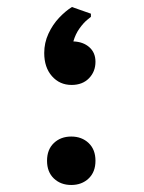

<svg xmlns="http://www.w3.org/2000/svg" viewBox="-20 -522 409 547"><path d="M184 -280Q150 -280 128 -305Q106 -330 106 -371Q106 -400 118 -426Q130 -452 148.5 -471.5Q167 -491 185 -502L239 -483V-474Q239 -474 228.5 -465.5Q218 -457 206.5 -441Q195 -425 189 -404Q217 -403 234.5 -387.5Q252 -372 252 -346Q252 -318 233.5 -299Q215 -280 184 -280ZM114 -64Q114 -96 133.5 -114.5Q153 -133 183 -133Q213 -133 232.5 -114.5Q252 -96 252 -64Q252 -32 232.5 -13.5Q213 5 183 5Q153 5 133.5 -13.5Q114 -32 114 -64Z"/></svg>

Font: Kufam Medium
Style: Regular
Weight: 500
Designer: Wael Morcos, Artur Schmal
Foundry: Original Type
Version: Version 1.300; ttfautohint (v1.8.3)